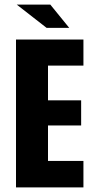

<svg xmlns="http://www.w3.org/2000/svg" viewBox="-20 -820 416 840"><path d="M190 -116H345V0H50V-647H345V-533H190V-381H335V-271H190ZM184 -698 53 -800H200L283 -698Z"/></svg>

Font: Squada One
Style: Regular
Weight: 400
Designer: Joe Prince
Foundry: Joe Prince
Version: Version 1.001